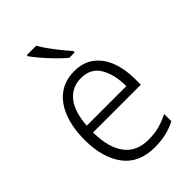

<svg xmlns="http://www.w3.org/2000/svg" viewBox="-230 -948 955 955"><g transform="rotate(-45 248.0 -470.5)"><path d="M259 -635Q321 -635 362.5 -603Q404 -571 424.5 -516.5Q445 -462 445 -393V-353H109Q110 -245 153 -188.5Q196 -132 278 -132Q319 -132 352.5 -140.5Q386 -149 424 -168V-117Q390 -100 354.5 -91.5Q319 -83 275 -83Q164 -83 108.5 -157Q53 -231 53 -356Q53 -439 76.5 -502Q100 -565 146 -600Q192 -635 259 -635ZM258 -587Q194 -587 155.5 -539.5Q117 -492 111 -399H389Q389 -481 357.5 -534Q326 -587 258 -587ZM214 -858Q227 -835 246.5 -808Q266 -781 287 -755Q308 -729 326 -709V-699H288Q265 -718 238 -745.5Q211 -773 187 -801Q163 -829 148 -850V-858Z"/></g></svg>

Font: Noto Sans Telugu UI SemiCondensed Light
Style: Regular
Weight: 300
Width: 4
Designer: Jelle Bosma - Monotype Design Team
Foundry: Monotype Imaging Inc.
Version: Version 2.005; ttfautohint (v1.8.4.7-5d5b)